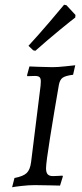

<svg xmlns="http://www.w3.org/2000/svg" viewBox="-20 -780 347 809"><path d="M174 -71Q174 -53 181 -45.5Q188 -38 203 -38Q217 -38 228 -39Q239 -40 243 -40L245 -37L233 2Q222 2 190.5 1Q159 0 127 0Q101 0 70.5 3.5Q40 7 31 9L41 -30Q78 -37 92.5 -51Q107 -65 111 -97L151 -419Q152 -426 152 -437Q152 -450 146.5 -455Q141 -460 127 -460L95 -459L94 -463L104 -500Q108 -500 142.5 -498.5Q177 -497 201 -497Q223 -497 255 -500.5Q287 -504 297 -505L288 -465Q256 -461 244 -452.5Q232 -444 228 -422Q208 -307 191 -200.5Q174 -94 174 -71ZM129 -566 120 -568 100 -587Q145 -636 191 -690Q237 -744 250 -760L260 -758L298 -717L297 -706Q282 -695 232 -654Q182 -613 129 -566Z"/></svg>

Font: Alegreya SC
Style: Italic
Weight: 400
Italic angle: -7°
Designer: Juan Pablo del Peral
Foundry: Huerta Tipografica
Version: Version 2.007; ttfautohint (v1.6)